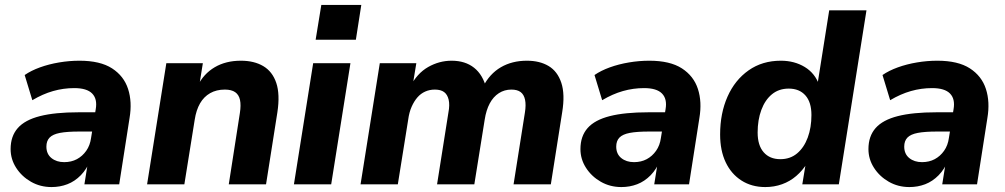

<svg xmlns="http://www.w3.org/2000/svg" viewBox="-20 -747 4073 778"><path d="M189 11Q143 11 105.5 -10.5Q68 -32 45.5 -67Q23 -102 23 -143Q23 -195 52 -228Q81 -261 142 -276.5Q203 -292 298 -292H377L365 -214H301Q252 -214 223 -208.5Q194 -203 181 -189.5Q168 -176 168 -153Q168 -123 188.5 -106.5Q209 -90 240 -90Q269 -90 291.5 -102Q314 -114 329.5 -136Q345 -158 349 -188L368 -305Q375 -346 353.5 -368Q332 -390 281 -390Q237 -390 195 -378Q153 -366 111 -341L80 -443Q106 -461 142 -474Q178 -487 219.5 -494Q261 -501 302 -501Q386 -501 434 -470Q482 -439 499 -386.5Q516 -334 505 -269L463 0H322L338 -100H347Q332 -62 307.5 -37Q283 -12 253 -0.5Q223 11 189 11Z M576 0 654 -491H802L787 -398H780Q805 -448 850 -474.5Q895 -501 956 -501Q1010 -501 1047 -479Q1084 -457 1099.5 -411Q1115 -365 1104 -292L1058 0H907L952 -289Q957 -321 952.5 -342Q948 -363 933 -373.5Q918 -384 891 -384Q857 -384 831.5 -369.5Q806 -355 790.5 -328Q775 -301 769 -262L727 0Z M1259 -586 1282 -727H1444L1422 -586ZM1171 0 1249 -491H1400L1322 0Z M1441 0 1519 -491H1667L1651 -394H1641Q1670 -450 1715 -475.5Q1760 -501 1810 -501Q1865 -501 1901 -472.5Q1937 -444 1951 -388L1937 -395Q1964 -448 2009.5 -474.5Q2055 -501 2115 -501Q2167 -501 2203 -479.5Q2239 -458 2254.5 -411.5Q2270 -365 2258 -292L2212 0H2061L2107 -291Q2112 -322 2107.5 -343Q2103 -364 2089.5 -374Q2076 -384 2052 -384Q2024 -384 2001.5 -369.5Q1979 -355 1964.5 -328Q1950 -301 1944 -262L1902 0H1751L1797 -291Q1803 -322 1798 -343Q1793 -364 1779.5 -374Q1766 -384 1742 -384Q1721 -384 1703 -376Q1685 -368 1671.5 -352.5Q1658 -337 1648 -314.5Q1638 -292 1634 -262L1592 0Z M2498 11Q2452 11 2414.5 -10.5Q2377 -32 2354.5 -67Q2332 -102 2332 -143Q2332 -195 2361 -228Q2390 -261 2451 -276.5Q2512 -292 2607 -292H2686L2674 -214H2610Q2561 -214 2532 -208.5Q2503 -203 2490 -189.5Q2477 -176 2477 -153Q2477 -123 2497.5 -106.5Q2518 -90 2549 -90Q2578 -90 2600.5 -102Q2623 -114 2638.5 -136Q2654 -158 2658 -188L2677 -305Q2684 -346 2662.5 -368Q2641 -390 2590 -390Q2546 -390 2504 -378Q2462 -366 2420 -341L2389 -443Q2415 -461 2451 -474Q2487 -487 2528.5 -494Q2570 -501 2611 -501Q2695 -501 2743 -470Q2791 -439 2808 -386.5Q2825 -334 2814 -269L2772 0H2631L2647 -100H2656Q2641 -62 2616.5 -37Q2592 -12 2562 -0.5Q2532 11 2498 11Z M3081 11Q3026 11 2984.5 -15.5Q2943 -42 2920.5 -89.5Q2898 -137 2898 -202Q2898 -288 2928 -355.5Q2958 -423 3013.5 -462Q3069 -501 3144 -501Q3199 -501 3241 -475.5Q3283 -450 3300 -401L3292 -402L3340 -705H3491L3379 0H3231L3245 -85H3250Q3232 -56 3206.5 -34Q3181 -12 3149 -0.5Q3117 11 3081 11ZM3142 -102Q3182 -102 3210 -125.5Q3238 -149 3253 -189.5Q3268 -230 3268 -281Q3268 -333 3243.5 -360.5Q3219 -388 3176 -388Q3136 -388 3108 -365Q3080 -342 3065 -301.5Q3050 -261 3050 -210Q3050 -158 3074.5 -130Q3099 -102 3142 -102Z M3665 11Q3619 11 3581.5 -10.5Q3544 -32 3521.5 -67Q3499 -102 3499 -143Q3499 -195 3528 -228Q3557 -261 3618 -276.5Q3679 -292 3774 -292H3853L3841 -214H3777Q3728 -214 3699 -208.5Q3670 -203 3657 -189.5Q3644 -176 3644 -153Q3644 -123 3664.5 -106.5Q3685 -90 3716 -90Q3745 -90 3767.5 -102Q3790 -114 3805.5 -136Q3821 -158 3825 -188L3844 -305Q3851 -346 3829.5 -368Q3808 -390 3757 -390Q3713 -390 3671 -378Q3629 -366 3587 -341L3556 -443Q3582 -461 3618 -474Q3654 -487 3695.5 -494Q3737 -501 3778 -501Q3862 -501 3910 -470Q3958 -439 3975 -386.5Q3992 -334 3981 -269L3939 0H3798L3814 -100H3823Q3808 -62 3783.5 -37Q3759 -12 3729 -0.5Q3699 11 3665 11Z"/></svg>

Font: Nunito Sans 12pt ExtraLight ExtraBold
Style: Italic
Weight: 800
Italic angle: -9°
Version: Version 3.101;gftools[0.9.27]